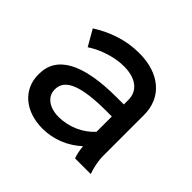

<svg xmlns="http://www.w3.org/2000/svg" viewBox="-134 -685 849 849"><g transform="rotate(45 290.5 -260.5)"><path d="M225 9C293 9 357 -17 407 -63C409 -40 414 -15 420 0H518C508 -28 500 -64 500 -96V-352C500 -461 419 -530 293 -530H289C209 -530 134 -503 69 -462L112 -387C162 -420 228 -441 284 -441H286C360 -441 404 -406 404 -350V-321H359C149 -321 43 -263 43 -152V-147C43 -54 117 9 225 9ZM238 -78C180 -78 141 -108 141 -151V-154C141 -216 212 -246 371 -246H404V-150C365 -107 305 -78 238 -78Z"/></g></svg>

Font: Fixel Display Medium
Style: Regular
Weight: 500
Designer: AlfaBravo + MacPaw
Foundry: Kyrylo Tkachov, Marchela Mozhyna, Serhii Makarenko, Maria Weinstein, Zakhar Kryvoshyya
Version: Version 1.211